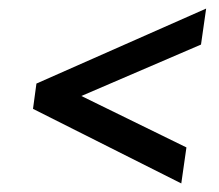

<svg xmlns="http://www.w3.org/2000/svg" viewBox="-20 -574 511 448"><path d="M461 -554 449 -470 121 -329 127 -371 415 -230 403 -146 57 -320 65 -379Z"/></svg>

Font: Pathway Extreme Condensed SemiBold
Style: Italic
Weight: 600
Width: 3
Italic angle: -8°
Version: Version 1.001;gftools[0.9.26]